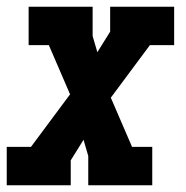

<svg xmlns="http://www.w3.org/2000/svg" viewBox="-31 -550 551 570"><path d="M-11 0V-114H61L177 -270L114 -416H54V-530H244V-443L258 -395L296 -456V-530H486V-416H414L298 -260L361 -114H421V0H231V-87L217 -135L179 -74V0Z"/></svg>

Font: Iosevka Slab Heavy Oblique
Style: Regular
Weight: 900
Italic angle: -9°
Monospace: yes
Designer: Belleve Invis
Foundry: Belleve Invis
Version: Version 11.1.1; ttfautohint (v1.8.3)